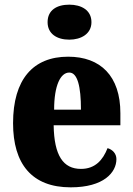

<svg xmlns="http://www.w3.org/2000/svg" viewBox="-20 -793 569 823"><path d="M277 -623C328 -623 372 -648 372 -698C372 -750 328 -773 277 -773C224 -773 184 -750 184 -698C184 -648 224 -623 277 -623ZM283 10C425 10 479 -54 479 -111C479 -135 462 -152 441 -158C421 -107 388 -69 327 -69C251 -69 212 -126 210 -256H496V-308C496 -467 411 -550 272 -550C122 -550 36 -453 36 -265C36 -91 116 10 283 10ZM327 -323H212C212 -426 239 -482 277 -482C312 -482 327 -423 327 -323Z"/></svg>

Font: Noto Serif Ethiopic Condensed Black
Style: Regular
Weight: 900
Width: 3
Designer: Monotype Design Team
Foundry: Monotype Imaging Inc.
Version: Version 2.102